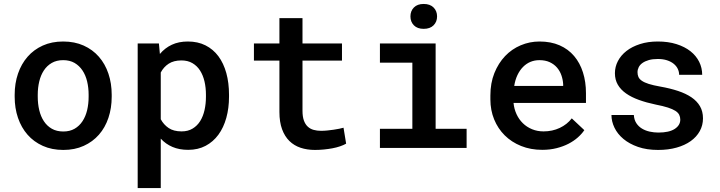

<svg xmlns="http://www.w3.org/2000/svg" viewBox="-20 -748 3641 971"><path d="M54.2 -269Q54.2 -326.2 71 -375.5Q87.9 -424.8 119.4 -460.9Q150.9 -497.1 196.3 -517.6Q241.7 -538.1 299.3 -538.1Q357.4 -538.1 403.1 -517.6Q448.7 -497.1 480.2 -460.9Q511.7 -424.8 528.3 -375.5Q544.9 -326.2 544.9 -269V-258.8Q544.9 -201.2 528.3 -151.9Q511.7 -102.5 480.2 -66.7Q448.7 -30.8 403.3 -10.3Q357.9 10.3 300.3 10.3Q242.2 10.3 196.5 -10.3Q150.9 -30.8 119.4 -66.7Q87.9 -102.5 71 -151.9Q54.2 -201.2 54.2 -258.8ZM170.9 -258.8Q170.9 -222.7 178.5 -190.9Q186 -159.2 201.9 -135Q217.8 -110.8 242.2 -96.9Q266.6 -83 300.3 -83Q333 -83 357.2 -96.9Q381.3 -110.8 397.2 -135Q413.1 -159.2 420.7 -190.9Q428.2 -222.7 428.2 -258.8V-269Q428.2 -304.2 420.7 -335.9Q413.1 -367.7 397.2 -391.6Q381.3 -415.5 357.2 -429.7Q333 -443.8 299.3 -443.8Q266.1 -443.8 241.7 -429.7Q217.3 -415.5 201.7 -391.6Q186 -367.7 178.5 -335.9Q170.9 -304.2 170.9 -269Z M1138.2 -258.8Q1138.2 -201.2 1124.5 -151.9Q1110.8 -102.5 1084.5 -66.7Q1058.1 -30.8 1019.8 -10.5Q981.4 9.8 931.6 9.8Q886.7 9.8 852.3 -4.9Q817.9 -19.5 793 -46.9V203.1H676.3V-528.3H783.7L788.6 -475.1Q814 -505.4 848.9 -521.7Q883.8 -538.1 930.2 -538.1Q980.5 -538.1 1019.3 -518.6Q1058.1 -499 1084.5 -463.6Q1110.8 -428.2 1124.5 -378.7Q1138.2 -329.1 1138.2 -269ZM1021.5 -269Q1021.5 -304.7 1014.2 -336.2Q1006.8 -367.7 991.7 -391.4Q976.6 -415 953.1 -428.7Q929.7 -442.4 897.5 -442.4Q858.4 -442.4 833 -425.8Q807.6 -409.2 793 -381.3V-145Q807.6 -117.7 832.8 -100.6Q857.9 -83.5 898.4 -83.5Q930.7 -83.5 954.1 -97.7Q977.5 -111.8 992.4 -135.7Q1007.3 -159.7 1014.4 -191.4Q1021.5 -223.1 1021.5 -258.8Z M1509.8 -656.2V-528.3H1709.5V-441.4H1509.8V-188Q1509.8 -158.2 1516.8 -138.7Q1523.9 -119.1 1536.6 -107.4Q1549.3 -95.7 1566.4 -91.1Q1583.5 -86.4 1604 -86.4Q1619.1 -86.4 1635.5 -88.1Q1651.9 -89.8 1667.2 -92Q1682.6 -94.2 1695.6 -96.9Q1708.5 -99.6 1717.3 -102.1L1730.5 -21.5Q1717.8 -14.2 1700 -8.1Q1682.1 -2 1661.1 2Q1640.1 5.9 1617.4 8.1Q1594.7 10.3 1572.8 10.3Q1533.2 10.3 1500.2 -0.7Q1467.3 -11.7 1443.6 -34.9Q1419.9 -58.1 1406.5 -94.5Q1393.1 -130.9 1393.1 -181.6V-441.4H1264.2V-528.3H1393.1V-656.2Z M1901.4 -528.3H2183.1V-96.7H2339.8V0H1901.4V-96.7H2065.4V-431.2H1901.4ZM2055.7 -665Q2055.7 -692.4 2073.2 -710.2Q2090.8 -728 2122.6 -728Q2154.8 -728 2172.6 -710.2Q2190.4 -692.4 2190.4 -665Q2190.4 -637.7 2172.6 -619.9Q2154.8 -602.1 2122.6 -602.1Q2090.8 -602.1 2073.2 -619.9Q2055.7 -637.7 2055.7 -665Z M2722.2 9.8Q2663.6 9.8 2615.2 -9.8Q2566.9 -29.3 2532.5 -63.5Q2498 -97.7 2479 -144.3Q2460 -190.9 2460 -245.1V-265.1Q2460 -328.1 2480.2 -378.4Q2500.5 -428.7 2534.4 -464.4Q2568.4 -500 2613.5 -519Q2658.7 -538.1 2708.5 -538.1Q2766.1 -538.1 2810.1 -518.8Q2854 -499.5 2883.5 -464.6Q2913.1 -429.7 2928.2 -381.8Q2943.4 -334 2943.4 -276.9V-227.5H2577.1Q2580.1 -196.8 2592.3 -170.4Q2604.5 -144 2624.3 -124.8Q2644 -105.5 2670.7 -94.5Q2697.3 -83.5 2729 -83.5Q2773.4 -83.5 2810.8 -101.1Q2848.1 -118.7 2871.6 -149.4L2935.1 -89.8Q2922.4 -70.8 2902.3 -53Q2882.3 -35.2 2855.5 -21.2Q2828.6 -7.3 2795.2 1.2Q2761.7 9.8 2722.2 9.8ZM2708 -443.8Q2683.6 -443.8 2662.6 -435.1Q2641.6 -426.3 2625 -409.4Q2608.4 -392.6 2596.9 -368.4Q2585.4 -344.2 2580.6 -313.5H2828.1V-322.3Q2826.7 -345.7 2819.1 -367.4Q2811.5 -389.2 2796.9 -406.2Q2782.2 -423.3 2760 -433.6Q2737.8 -443.8 2708 -443.8Z M3420.4 -143.1Q3420.4 -156.2 3415 -167.2Q3409.7 -178.2 3395.8 -187.3Q3381.8 -196.3 3357.7 -204.1Q3333.5 -211.9 3295.9 -219.2Q3249 -229 3211.2 -242.7Q3173.3 -256.3 3146.2 -275.4Q3119.1 -294.4 3104.5 -319.6Q3089.8 -344.7 3089.8 -377.9Q3089.8 -410.2 3105 -439.2Q3120.1 -468.3 3148.2 -490.2Q3176.3 -512.2 3216.6 -525.1Q3256.8 -538.1 3306.6 -538.1Q3359.4 -538.1 3401.1 -524.9Q3442.9 -511.7 3471.7 -489Q3500.5 -466.3 3515.9 -435.5Q3531.2 -404.8 3531.2 -369.6H3414.6Q3414.6 -385.3 3407.7 -399.7Q3400.9 -414.1 3387.2 -425.3Q3373.5 -436.5 3353.3 -443.1Q3333 -449.7 3306.6 -449.7Q3280.3 -449.7 3261 -444.1Q3241.7 -438.5 3229 -429.4Q3216.3 -420.4 3210.2 -408.2Q3204.1 -396 3204.1 -382.8Q3204.1 -369.6 3208.7 -358.9Q3213.4 -348.1 3226.1 -339.4Q3238.8 -330.6 3261.2 -323.5Q3283.7 -316.4 3319.3 -310.1Q3369.1 -301.3 3408.9 -288.1Q3448.7 -274.9 3476.8 -255.9Q3504.9 -236.8 3520 -210.7Q3535.2 -184.6 3535.2 -149.4Q3535.2 -114.3 3519 -85Q3502.9 -55.7 3473.1 -34.4Q3443.4 -13.2 3401.6 -1.5Q3359.9 10.3 3308.1 10.3Q3250.5 10.3 3206.5 -5.1Q3162.6 -20.5 3132.8 -45.4Q3103 -70.3 3087.6 -102.1Q3072.3 -133.8 3072.3 -166.5H3185.5Q3187 -142.1 3198.2 -125Q3209.5 -107.9 3227.1 -97.4Q3244.6 -86.9 3266.1 -82.3Q3287.6 -77.6 3309.6 -77.6Q3363.8 -77.6 3392.1 -95.9Q3420.4 -114.3 3420.4 -143.1Z"/></svg>

Font: Roboto Mono
Style: Regular
Weight: 500
Designer: Google
Version: Version 2.000986; 2015; ttfautohint (v1.3)